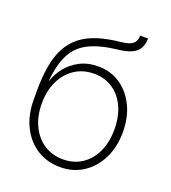

<svg xmlns="http://www.w3.org/2000/svg" viewBox="-135 -828 834 937"><g transform="rotate(20 282.5 -359.5)"><path d="M283.7 9.3Q215.8 9.3 163.1 -24.2Q110.4 -57.6 80.6 -117.7Q50.8 -177.7 50.8 -257.3V-302.7Q50.8 -377 61 -433.3Q71.3 -489.7 93.5 -530.5Q115.7 -571.3 151.1 -599.1Q186.5 -627 236.8 -643.1Q287.1 -659.2 353.5 -666Q382.8 -668.9 400.1 -676.3Q417.5 -683.6 424.8 -696.3Q432.1 -709 432.1 -727.5H473.1Q473.1 -697.3 461.2 -676.3Q449.2 -655.3 423.1 -643.1Q397 -630.9 355 -626.5Q265.6 -616.7 209.7 -589.8Q153.8 -563 125.5 -510.3Q97.2 -457.5 88.9 -369.6H90.8Q102.1 -405.3 128.4 -439Q154.8 -472.7 196 -494.6Q237.3 -516.6 292 -516.6Q357.4 -516.6 407.5 -482.9Q457.5 -449.2 485.8 -390.4Q514.2 -331.5 514.2 -255.4Q514.2 -178.7 484.6 -118.9Q455.1 -59.1 403.1 -24.9Q351.1 9.3 283.7 9.3ZM283.7 -31.2Q339.8 -31.2 381.8 -59.1Q423.8 -86.9 447.3 -137Q470.7 -187 470.7 -253.9Q470.7 -320.8 447.5 -370.8Q424.3 -420.9 382.6 -448.5Q340.8 -476.1 285.2 -476.1Q229 -476.1 186 -448Q143.1 -419.9 118.7 -369.6Q94.2 -319.3 94.2 -252.9Q94.2 -187.5 118.2 -137.5Q142.1 -87.4 184.8 -59.3Q227.5 -31.2 283.7 -31.2Z"/></g></svg>

Font: Inter 20pt ExtraLight
Style: Regular
Weight: 250
Version: Version 4.001;git-66647c0bb